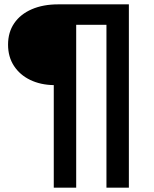

<svg xmlns="http://www.w3.org/2000/svg" viewBox="-20 -762 706 882"><path d="M227 100V-371Q166 -372 118.5 -395Q71 -418 44 -459.5Q17 -501 17 -557Q17 -614 45.5 -655.5Q74 -697 126 -719.5Q178 -742 247 -742H572V100H469V-648H330V100Z"/></svg>

Font: Montserrat Thin SemiBold
Style: Regular
Weight: 600
Version: Version 9.000